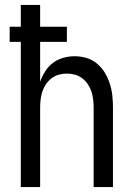

<svg xmlns="http://www.w3.org/2000/svg" viewBox="-20 -755 540 775"><path d="M64 0V-586H19V-647H64V-735H142V-647H250V-586H142V-425Q150 -447 162.5 -467Q175 -487 193.5 -501Q212 -515 235 -521.5Q258 -528 281 -528Q306 -528 329.5 -521Q353 -514 372 -498Q391 -482 403.5 -461Q416 -440 423.5 -416.5Q431 -393 433.5 -368.5Q436 -344 436 -320V0H358V-320Q358 -337 356 -353.5Q354 -370 349 -385.5Q344 -401 334.5 -415Q325 -429 312 -439Q299 -449 283 -453.5Q267 -458 250 -458Q233 -458 217 -453.5Q201 -449 188 -439Q175 -429 165.5 -415Q156 -401 151 -385.5Q146 -370 144 -353.5Q142 -337 142 -320V0Z"/></svg>

Font: Huly
Style: Regular
Weight: 400
Designer: Belleve Invis
Foundry: Belleve Invis
Version: Version 33.2.5; ttfautohint (v1.8.4)